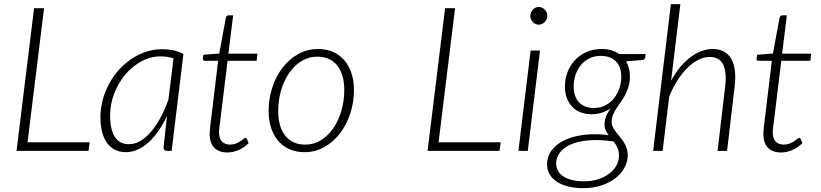

<svg xmlns="http://www.w3.org/2000/svg" viewBox="-20 -748 4070 952"><path d="M116.5 -42.5H424.5L419 0H62L149 -707.5H198.5Z M831 0H808Q798 0 794.5 -5.5Q791 -11 791 -18L808 -173Q789 -133 766.2 -99.8Q743.5 -66.5 717.5 -43Q691.5 -19.5 663 -6.5Q634.5 6.5 604 6.5Q573 6.5 549.2 -5.8Q525.5 -18 509.8 -40.5Q494 -63 486 -95Q478 -127 478 -167Q478 -210.5 489.2 -252.2Q500.5 -294 520.5 -331.5Q540.5 -369 568.5 -400.5Q596.5 -432 630.5 -455Q664.5 -478 703 -491Q741.5 -504 782.5 -504Q812 -504 838.2 -498.8Q864.5 -493.5 889.5 -480.5ZM619.5 -33Q648 -33 675.5 -49Q703 -65 728.2 -94Q753.5 -123 775.5 -163.8Q797.5 -204.5 815 -254L840.5 -458.5Q811 -468.5 777 -468.5Q727 -468.5 681.5 -444Q636 -419.5 601.5 -378.5Q567 -337.5 546.5 -284.5Q526 -231.5 526 -174.5Q526 -107.5 548.8 -70.2Q571.5 -33 619.5 -33Z M1019.5 -83.5Q1019.5 -86.5 1019.8 -91Q1020 -95.5 1020.8 -104.5Q1021.5 -113.5 1023 -127.8Q1024.5 -142 1027.5 -164L1061.5 -446.5H996Q991 -446.5 988 -449.5Q985 -452.5 986 -458L988.5 -476.5L1067 -482.5L1100 -660.5Q1101 -665 1104.5 -668.5Q1108 -672 1113 -672H1136L1112.5 -482H1256.5L1252.5 -446.5H1108.5L1074 -165.5Q1071.5 -145 1069.8 -132Q1068 -119 1067.2 -110.8Q1066.5 -102.5 1066.2 -98.5Q1066 -94.5 1066 -92.5Q1066 -60 1081.2 -45.5Q1096.5 -31 1120.5 -31Q1137 -31 1149.8 -36.2Q1162.5 -41.5 1172 -47.8Q1181.5 -54 1187.5 -59.2Q1193.5 -64.5 1196.5 -64.5Q1201.5 -64.5 1204 -59.5L1213 -38.5Q1193 -17.5 1164.5 -4.8Q1136 8 1107.5 8Q1066.5 8 1043.2 -14.5Q1020 -37 1019.5 -83.5Z M1493.5 -31Q1537 -31 1572.8 -53.8Q1608.5 -76.5 1634 -114.2Q1659.5 -152 1673.2 -200.8Q1687 -249.5 1687 -301Q1687 -381 1651.5 -424Q1616 -467 1553 -467Q1509.5 -467 1473.8 -444.5Q1438 -422 1412.8 -384.8Q1387.5 -347.5 1373.5 -299Q1359.5 -250.5 1359.5 -198Q1359.5 -118.5 1394.8 -74.8Q1430 -31 1493.5 -31ZM1489.5 6.5Q1449.5 6.5 1416.8 -7.5Q1384 -21.5 1360.8 -48Q1337.5 -74.5 1324.8 -112.2Q1312 -150 1312 -198Q1312 -258.5 1330 -314Q1348 -369.5 1380.8 -412Q1413.5 -454.5 1458.5 -479.8Q1503.5 -505 1557.5 -505Q1597.5 -505 1630.2 -491Q1663 -477 1686.2 -450.5Q1709.5 -424 1722.2 -386.2Q1735 -348.5 1735 -301.5Q1735 -241 1716.8 -185.5Q1698.5 -130 1666 -87.2Q1633.5 -44.5 1588.5 -19Q1543.5 6.5 1489.5 6.5Z M2154.5 -42.5H2462.5L2457 0H2100L2187 -707.5H2236.5Z M2657.5 -497.5 2597 0H2550.5L2611 -497.5ZM2694 -669Q2694 -660 2690.2 -652.2Q2686.5 -644.5 2680.5 -638.5Q2674.5 -632.5 2666.8 -629Q2659 -625.5 2651 -625.5Q2642.5 -625.5 2635 -629Q2627.5 -632.5 2622 -638.5Q2616.5 -644.5 2613 -652.2Q2609.5 -660 2609.5 -669Q2609.5 -678 2613 -686Q2616.5 -694 2622.2 -700.2Q2628 -706.5 2635.5 -710Q2643 -713.5 2651.5 -713.5Q2659.5 -713.5 2667.2 -710Q2675 -706.5 2681 -700.5Q2687 -694.5 2690.5 -686.2Q2694 -678 2694 -669Z M3103.5 -368Q3103 -340.5 3096.2 -318Q3089.5 -295.5 3079.5 -276.8Q3069.5 -258 3057.8 -241.8Q3046 -225.5 3036 -210Q3026 -194.5 3019.5 -178.5Q3013 -162.5 3013 -144.5Q3012.5 -130.5 3018.5 -118.5Q3024.5 -106.5 3033.5 -94.5Q3042.5 -82.5 3052.8 -70.5Q3063 -58.5 3072 -44.5Q3081 -30.5 3086.8 -14Q3092.5 2.5 3092.5 23Q3092 54.5 3076.2 83.8Q3060.5 113 3031.5 135.5Q3002.5 158 2961.8 171.5Q2921 185 2871 185Q2831.5 185 2798.8 177Q2766 169 2742.2 153.8Q2718.5 138.5 2705.5 116.5Q2692.5 94.5 2692.5 66.5Q2693 24.5 2718.2 -6.5Q2743.5 -37.5 2785.8 -56Q2828 -74.5 2883 -80.2Q2938 -86 2998 -78Q2989.5 -89.5 2983.2 -102.5Q2977 -115.5 2977.5 -131.5Q2977.5 -149 2983.5 -167Q2989.5 -185 3006.5 -210Q2986 -196.5 2963.2 -189Q2940.5 -181.5 2913.5 -181.5Q2885 -181.5 2860.5 -190.5Q2836 -199.5 2818.5 -217.2Q2801 -235 2791 -260.8Q2781 -286.5 2781 -320.5Q2781 -355 2793.2 -388.2Q2805.5 -421.5 2828.8 -447.5Q2852 -473.5 2886 -489.2Q2920 -505 2963.5 -505Q3015.5 -505 3051 -480H3181L3179.5 -464Q3178.5 -459 3175.5 -455.2Q3172.5 -451.5 3165.5 -450.5L3084.5 -444Q3093.5 -428.5 3098.5 -409.5Q3103.5 -390.5 3103.5 -368ZM3049 26Q3049.5 2 3041.5 -15.5Q3033.5 -33 3022 -47.5L3022.5 -46.5Q2950.5 -57 2897 -52Q2843.5 -47 2808.2 -31Q2773 -15 2755.5 9.5Q2738 34 2737.5 61.5Q2737.5 83 2747.2 99.8Q2757 116.5 2775 127.8Q2793 139 2818.5 145Q2844 151 2875 151Q2914.5 151 2946.5 140.5Q2978.5 130 3001.2 112.5Q3024 95 3036.5 72.5Q3049 50 3049 26ZM2925 -212.5Q2957 -212.5 2982.2 -226Q3007.5 -239.5 3024.8 -261.2Q3042 -283 3051.2 -310.8Q3060.5 -338.5 3060.5 -366.5Q3060.5 -418.5 3032.8 -444.8Q3005 -471 2959 -471Q2926.5 -471 2901.5 -458.2Q2876.5 -445.5 2859.5 -424.5Q2842.5 -403.5 2833.5 -376.2Q2824.5 -349 2824.5 -320.5Q2824.5 -267.5 2851.5 -240Q2878.5 -212.5 2925 -212.5Z M3218.5 0 3306.5 -727.5H3353.5L3307.5 -347.5Q3327.5 -385 3351.8 -414.2Q3376 -443.5 3402.8 -463.8Q3429.5 -484 3457.5 -494.5Q3485.5 -505 3514 -505Q3546.5 -505 3569.5 -492.5Q3592.5 -480 3606 -456Q3619.5 -432 3623.8 -397.2Q3628 -362.5 3622.5 -318L3585 0H3538L3575.5 -318Q3584 -389 3566 -427.2Q3548 -465.5 3498.5 -465.5Q3471.5 -465.5 3443.5 -451.8Q3415.5 -438 3389.2 -412.2Q3363 -386.5 3339.5 -350Q3316 -313.5 3298 -268.5L3265.5 0Z M3765 -83.5Q3765 -86.5 3765.2 -91Q3765.5 -95.5 3766.2 -104.5Q3767 -113.5 3768.5 -127.8Q3770 -142 3773 -164L3807 -446.5H3741.5Q3736.5 -446.5 3733.5 -449.5Q3730.5 -452.5 3731.5 -458L3734 -476.5L3812.5 -482.5L3845.5 -660.5Q3846.5 -665 3850 -668.5Q3853.5 -672 3858.5 -672H3881.5L3858 -482H4002L3998 -446.5H3854L3819.5 -165.5Q3817 -145 3815.2 -132Q3813.5 -119 3812.8 -110.8Q3812 -102.5 3811.8 -98.5Q3811.5 -94.5 3811.5 -92.5Q3811.5 -60 3826.8 -45.5Q3842 -31 3866 -31Q3882.5 -31 3895.2 -36.2Q3908 -41.5 3917.5 -47.8Q3927 -54 3933 -59.2Q3939 -64.5 3942 -64.5Q3947 -64.5 3949.5 -59.5L3958.5 -38.5Q3938.5 -17.5 3910 -4.8Q3881.5 8 3853 8Q3812 8 3788.8 -14.5Q3765.5 -37 3765 -83.5Z"/></svg>

Font: Lato Light
Style: Italic
Weight: 300
Italic angle: -7°
Designer: Lukasz Dziedzic
Foundry: tyPoland Lukasz Dziedzic
Version: Version 2.007; 2014-02-27